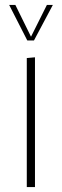

<svg xmlns="http://www.w3.org/2000/svg" viewBox="-20 -754 250 774"><path d="M88 0V-520L121 -523V0ZM90 -591 17 -734H42L105 -606L169 -734H193L117 -591Z"/></svg>

Font: Murecho ExtraLight
Style: Regular
Weight: 200
Designer: Neil Summerour
Foundry: Positype
Version: Version 1.010; ttfautohint (v1.8.3)